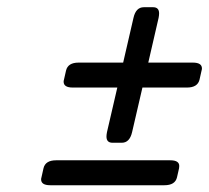

<svg xmlns="http://www.w3.org/2000/svg" viewBox="-20 -581 593 545"><path d="M313 -332.5H186.5Q160.6 -332.5 160.6 -349.1Q160.6 -352.1 161.6 -355L167.5 -380.9Q172.9 -403.3 203.1 -403.3H329.6L358.9 -530.3Q365.7 -560.5 388.2 -560.5H414.6Q431.6 -560.5 431.6 -543Q431.6 -537.6 430.2 -530.3L400.9 -403.3H527.3Q553.2 -403.3 553.2 -386.7Q553.2 -383.8 552.2 -380.9L546.4 -355Q541 -332.5 510.7 -332.5H384.3L355 -206.1Q348.1 -175.8 325.7 -175.8H299.3Q282.2 -175.8 282.2 -193.4Q282.2 -198.7 283.7 -206.1ZM139.2 -126H463.4Q488.8 -126 488.8 -109.9Q488.8 -106.4 488.3 -103.5L482.4 -77.6Q477.1 -55.2 446.8 -55.2H122.6Q96.7 -55.2 96.7 -71.8Q96.7 -74.7 97.7 -77.6L103.5 -103.5Q108.9 -126 139.2 -126Z"/></svg>

Font: Caudex
Style: Bold
Weight: 700
Italic angle: -13°
Version: Version 1.04